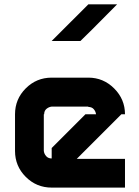

<svg xmlns="http://www.w3.org/2000/svg" viewBox="-20 -853 632 873"><path d="M329.2 -130.8H548.3V0H215Q145.8 0 97.1 -48.8Q48.3 -97.5 48.3 -166.7V-333.3Q48.3 -402.5 97.1 -451.2Q145.8 -500 215 -500H381.7Q450 -500 499.2 -450.8Q548.3 -401.7 548.3 -333.3H531.7L365 -166.7ZM215 -132.5V-180L368.3 -333.3H416.7Q415 -346.7 406.2 -356.7Q397.5 -366.7 381.7 -366.7V-368.3H215Q201.7 -366.7 191.2 -357.9Q180.8 -349.2 180.8 -333.3H179.2V-166.7Q180.8 -153.3 190 -142.9Q199.2 -132.5 215 -132.5ZM512.5 -833.3Q493.3 -814.2 460 -780.4Q426.7 -746.7 398.8 -718.8Q370.8 -690.8 345.8 -666.7H215L381.7 -833.3Z"/></svg>

Font: 0xA000-Squareish
Style: Squareish-Bold
Weight: 700
Version: Version 0.1